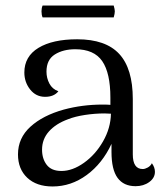

<svg xmlns="http://www.w3.org/2000/svg" viewBox="-20 -663 590 694"><path d="M540 -42Q540 -20 519.5 -5Q499 10 470 10Q427 10 405 -20Q383 -50 383 -114V-143Q350 -72 293.5 -30.5Q237 11 170 11Q112 11 78.5 -20.5Q45 -52 45 -105Q45 -164 90 -205Q135 -246 211 -267Q278 -285 350 -285Q370 -285 379 -284V-310Q379 -399 349.5 -442Q320 -485 252 -485Q208 -485 178 -466Q148 -447 148 -404Q148 -381 158.5 -361Q169 -341 191 -333Q175 -313 143 -313Q110 -313 89 -339.5Q68 -366 68 -401Q68 -459 119 -490Q170 -521 259 -521Q362 -521 411 -468Q460 -415 460 -305V-105Q460 -52 496 -52Q504 -52 514 -57.5Q524 -63 529 -73Q540 -58 540 -42ZM381 -252 358 -253Q323 -253 287 -247.5Q251 -242 226 -232Q182 -216 157 -188Q132 -160 132 -122Q132 -89 149 -67Q166 -45 202 -45Q242 -45 283.5 -74.5Q325 -104 352.5 -152Q380 -200 381 -252ZM391 -643Q395 -629 395 -622Q395 -614 391 -600H134Q130 -609 130 -622Q130 -634 134 -643Z"/></svg>

Font: Arima Madurai
Style: Regular
Weight: 400
Designer: Joana Correia and Natanael Gama
Foundry: NDISCOVER
Version: Version 1.019